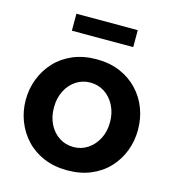

<svg xmlns="http://www.w3.org/2000/svg" viewBox="-108 -807 822 907"><g transform="rotate(15 303.0 -353.0)"><path d="M28 -261Q28 -316 47 -365Q66 -414 101.5 -452Q137 -490 188 -511.5Q239 -533 303 -533Q367 -533 417.5 -511.5Q468 -490 504 -452Q540 -414 558.5 -365Q577 -316 577 -261Q577 -207 558.5 -158Q540 -109 504.5 -71Q469 -33 418 -11.5Q367 10 303 10Q239 10 188 -11.5Q137 -33 101.5 -71Q66 -109 47 -158Q28 -207 28 -261ZM303 -104Q341 -104 372 -124.5Q403 -145 421.5 -180.5Q440 -216 440 -262Q440 -307 421.5 -343Q403 -379 372 -399Q341 -419 303 -419Q264 -419 233 -398.5Q202 -378 184 -342.5Q166 -307 166 -261Q166 -215 184 -179.5Q202 -144 233 -124Q264 -104 303 -104ZM154 -633V-716H454V-633Z"/></g></svg>

Font: YasnoRaleway
Style: Bold
Weight: 700
Designer: Matt McInerney, Pablo Impallari, Rodrigo Fuenzalida
Foundry: Matt McInerney, Pablo Impallari, Rodrigo Fuenzalida
Version: Version 4.026